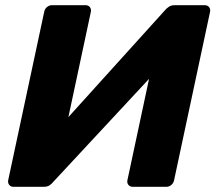

<svg xmlns="http://www.w3.org/2000/svg" viewBox="-20 -720 830 740"><path d="M32.1 0Q21.5 0 15.6 -7.4Q9.6 -14.9 11.6 -25.5L150.4 -674.5Q152.4 -685.5 161.1 -692.8Q169.9 -700 180.5 -700H309.7Q320.4 -700 326.3 -692.8Q332.2 -685.5 330.2 -674.5L243.6 -268.7L616.4 -681.1Q622.8 -688.8 631.7 -694.4Q640.6 -700 653.1 -700H769.1Q779.7 -700 785.7 -692.8Q791.6 -685.5 789.6 -674.5L650.9 -25.1Q648.9 -14.5 640.3 -7.2Q631.7 0 621.1 0H491.9Q481.3 0 475.1 -7.2Q469 -14.5 471 -25.1L554.5 -416.1L185.2 -18.9Q180.5 -12.5 171.7 -6.2Q162.9 0 148.5 0Z"/></svg>

Font: Rubik Light
Style: Italic
Weight: 300
Italic angle: -12°
Designer: Hubert and Fischer
Foundry: Hubert and Fischer
Version: Version 2.300;gftools[0.9.30]